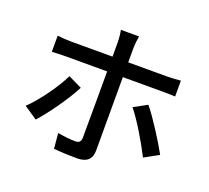

<svg xmlns="http://www.w3.org/2000/svg" viewBox="-137 -964 1274 1171"><g transform="rotate(20 500.0 -378.0)"><path d="M258 -419C218 -336 135 -221 69 -158L155 -100C210 -160 303 -289 347 -376ZM818 -525C843 -525 877 -525 906 -523V-626C880 -623 843 -621 817 -621H566V-713C566 -736 571 -778 574 -792H456C460 -776 464 -737 464 -714V-621H196C165 -621 135 -623 106 -627V-522C134 -524 166 -525 197 -525H464V-521C464 -473 464 -143 463 -96C463 -69 452 -58 426 -58C400 -58 355 -62 312 -70L321 29C366 34 425 36 472 36C537 36 566 6 566 -49V-525ZM684 -373C735 -311 808 -188 849 -106L942 -157C902 -230 823 -356 770 -420Z"/></g></svg>

Font: Noto Sans CJK KR Medium
Style: Regular
Weight: 500
Designer: Ryoko NISHIZUKA (kana & ideographs); Paul D. Hunt (Latin, Greek & Cyrillic); Wenlong ZHANG (bopomofo); Sandoll Communica
Foundry: Adobe Systems Incorporated
Version: Version 1.004;PS 1.004;hotconv 1.0.82;makeotf.lib2.5.63406